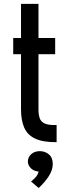

<svg xmlns="http://www.w3.org/2000/svg" viewBox="-20 -711 348 972"><path d="M266.6 8.8Q196.8 9.3 157.5 -9.5Q118.2 -28.3 102.3 -65.7Q86.4 -103 86.4 -157.2V-436.5H46.9V-518.6H86.4V-691.4H174.8V-518.6H259.3V-436.5H174.8V-156.2Q174.8 -131.8 180.7 -113.5Q186.5 -95.2 206.1 -85.9Q225.6 -76.7 266.6 -78.1ZM175.8 240.7 137.2 208Q155.8 192.4 163.6 182.6Q171.4 172.9 175.8 157.7Q150.9 155.3 136 140.4Q121.1 125.5 121.1 106.4Q121.1 85.4 137.7 69.8Q154.3 54.2 182.1 54.2Q208 54.2 227.5 70.6Q247.1 86.9 247.1 119.6Q247.1 149.9 226.8 181.2Q206.5 212.4 175.8 240.7Z"/></svg>

Font: Voltaire
Style: Regular
Weight: 400
Designer: Yvonne Schüttler, Eben Sorkin, Emma Marichal
Foundry: Sorkin Type Co.
Version: Version 1.010; ttfautohint (v1.8.4.7-5d5b)